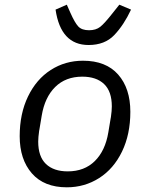

<svg xmlns="http://www.w3.org/2000/svg" viewBox="-20 -787 640 819"><path d="M64 -206Q64 -302 99.5 -375.5Q135 -449 196.5 -488.5Q258 -528 334 -528Q432 -528 484 -469Q536 -410 536 -310Q536 -214 500.5 -140.5Q465 -67 403 -27.5Q341 12 265 12Q168 12 116 -47.5Q64 -107 64 -206ZM442 -222 452 -282 453 -287Q457 -315 457 -333Q457 -397 424 -428.5Q391 -460 331 -460Q260 -460 215.5 -416Q171 -372 158 -294L148 -234L147 -229Q143 -201 143 -183Q143 -119 176 -87.5Q209 -56 269 -56Q340 -56 384.5 -100Q429 -144 442 -222ZM217 -746 265 -767 280 -733Q299 -690 314 -674Q329 -658 360 -658Q389 -658 407.5 -672.5Q426 -687 462 -733L489 -767L539 -746Q508 -680 467.5 -637.5Q427 -595 358 -595Q239 -595 217 -746Z"/></svg>

Font: iA Writer Mono V
Style: Regular
Weight: 400
Italic angle: -9.5°
Designer: Mike Abbink, Paul van der Laan, Pieter van Rosmalen
Foundry: Bold Monday
Version: Version 2.000